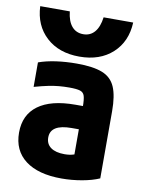

<svg xmlns="http://www.w3.org/2000/svg" viewBox="-87 -825 673 895"><g transform="rotate(10 250.0 -377.0)"><path d="M267 10Q156 10 95.5 -36Q35 -82 35 -167Q35 -251 95.5 -295.5Q156 -340 271 -340H376V-230H273Q173 -230 173 -168Q173 -137 196 -120.5Q219 -104 261 -104Q286 -104 305.5 -110.5Q325 -117 343 -131L307 -58V-336Q307 -371 302 -387.5Q297 -404 280.5 -409Q264 -414 230 -414Q205 -414 182 -412Q159 -410 131.5 -404.5Q104 -399 65 -388V-504Q101 -517 147 -523.5Q193 -530 245 -530Q322 -530 365.5 -513Q409 -496 427 -454.5Q445 -413 445 -340V-22Q411 -7 363 1.5Q315 10 267 10ZM250 -564Q153 -564 93.5 -618.5Q34 -673 30 -764H170Q175 -718 195.5 -694Q216 -670 250 -670Q283 -670 303.5 -694Q324 -718 330 -764H470Q466 -673 406.5 -618.5Q347 -564 250 -564Z"/></g></svg>

Font: M PLUS 1 Code
Style: Regular
Weight: 400
Designer: Coji Morishita
Foundry: UNDERFOREST DESIGN
Version: Version 1.005